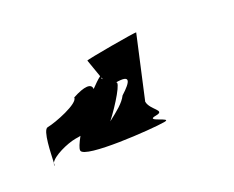

<svg xmlns="http://www.w3.org/2000/svg" viewBox="-89 -958 1579 1294"><g transform="rotate(-30 700.5 -311.0)"><path d="M100 -117C100 -107 102 -115 106 -134C102 -128 100 -123 100 -117ZM106 -134C134 -172 250 -202 314 -202C328 -202 340 -201 352 -202C322 -164 301 -133 301 -117C301 -53 792 0 888 0C962 0 764 -66 860 -66C941 -66 845 -118 845 -183L1026 -618C1026 -624 646 -624 646 -618L668 -484C644 -472 617 -453 587 -431C593 -473 540 -479 445 -447C445 -402 249 -363 190 -363C152 -363 120 -196 106 -134ZM575 -186C660 -263 775 -394 738 -394C854 -394 826 -354 734 -296C703 -254 647 -224 575 -186ZM672 -472 673 -458C666 -463 667 -468 672 -472Z"/></g></svg>

Font: Ampere
Style: SCSuExt
Weight: 400
Version: Version 1